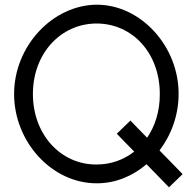

<svg xmlns="http://www.w3.org/2000/svg" viewBox="-20 -760 815 817"><path d="M40 -360C40 -564 204 -739 392 -740C580 -740 741 -562 740 -360C740 -270.8 709.3 -186.4 658.8 -119.9L729 -48L757 -19L699 37L671 8L603.5 -61.2C544.3 -10.4 470.3 20.4 391 20C201 20 40 -156 40 -360ZM120 -360C120 -188 238 -59 391 -60C451.7 -60 506.7 -80 551 -114.9L505 -162L477 -191L535 -247L563 -218L606 -174C640.5 -224.2 660.4 -288.1 660 -360C660 -533 545 -659 392 -660C238 -660 120 -532 120 -360Z"/></svg>

Font: Nordica Plus
Style: NordicaClassicLight
Weight: 300
Version: Version 1.01